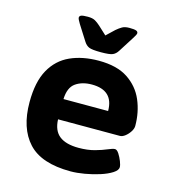

<svg xmlns="http://www.w3.org/2000/svg" viewBox="-108 -808 816 906"><g transform="rotate(15 300.0 -355.0)"><path d="M319 8Q176 8 112 -61.5Q48 -131 48 -258Q48 -357 81.5 -417Q115 -477 175 -504Q235 -531 314 -531Q403 -531 456.5 -495.5Q510 -460 534.5 -402.5Q559 -345 559 -278Q559 -265 549.5 -250Q540 -235 526.5 -224.5Q513 -214 501 -214H199Q201 -159 233 -134Q265 -109 327 -109Q371 -109 405 -118.5Q439 -128 462 -138Q485 -148 495 -148Q505 -148 515 -132.5Q525 -117 532 -99Q539 -81 539 -71Q539 -56 516.5 -41.5Q494 -27 459.5 -16Q425 -5 387.5 1.5Q350 8 319 8ZM199 -313H417Q417 -414 311 -414Q264 -414 232.5 -392Q201 -370 199 -313ZM413 -718Q437 -718 446 -714.5Q455 -711 455 -703Q455 -696 441 -675L394 -601Q384 -585 369.5 -578.5Q355 -572 312 -572Q268 -572 253.5 -578.5Q239 -585 229 -601L182 -675Q169 -696 169 -703Q169 -711 177.5 -714.5Q186 -718 210 -718Q233 -718 246 -710.5Q259 -703 272 -691L312 -654L351 -691Q365 -703 378 -710.5Q391 -718 413 -718Z"/></g></svg>

Font: Asap Semi Expanded
Style: Bold
Weight: 700
Width: 6
Designer: Pablo Cosgaya
Foundry: Omnibus-Type
Version: Version 3.001; ttfautohint (v1.8.4.7-5d5b)